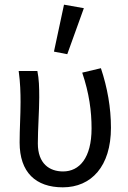

<svg xmlns="http://www.w3.org/2000/svg" viewBox="-20 -790 550 822"><path d="M249 12C371 12 455 -78 455 -243C455 -329 440 -414 412 -498L332 -479C362 -390 372 -314 372 -240C372 -114 320 -56 250 -56C192 -56 142 -89 142 -176C142 -236 148 -318 148 -373C148 -416 147 -452 140 -486H60C67 -435 68 -391 68 -353C68 -295 64 -238 64 -180C64 -52 133 12 249 12ZM211 -569 268 -558 339 -755 254 -770Z"/></svg>

Font: Giro Sans Regular
Style: Regular
Weight: 400
Designer: Paul D. Hunt
Foundry: Adobe Systems Incorporated
Version: Version 1.000;PS 1.0;hotconv 1.0.88;makeotf.lib2.5.647800